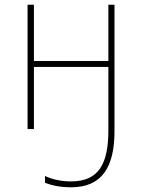

<svg xmlns="http://www.w3.org/2000/svg" viewBox="-20 -548 603 815"><path d="M282 247C412 247 466 162 466 9V-528H440V-289H124V-528H97V0H124V-264H440V5C440 151 397 222 281 222C234 222 196 211 171 199V228C195 237 229 247 282 247Z"/></svg>

Font: Noto Sans Mono SemiCondensed Thin
Style: Regular
Weight: 100
Width: 4
Designer: Monotype Design Team
Foundry: Monotype Imaging Inc.
Version: Version 2.014